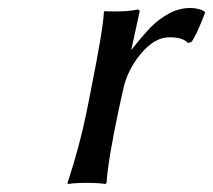

<svg xmlns="http://www.w3.org/2000/svg" viewBox="-20 -460 536 483"><path d="M459 -439.9Q477.5 -439.9 493.2 -432.1L496.1 -428.2Q471.2 -364.3 460.9 -354L452.1 -352.1Q440.9 -366.2 405.8 -366.2Q369.1 -366.2 334.5 -325Q299.8 -283.7 289.1 -231.9L277.8 -180.2Q252 -58.1 248 0L245.1 2.9Q227.1 0 199.2 0Q168.9 0 150.9 2.9L149.9 0Q180.2 -91.3 198.2 -180.2L209 -234.9Q240.2 -390.6 241.2 -429.2L243.2 -432.1Q250 -431.2 268.1 -431.2Q304.7 -431.2 326.2 -436Q331.1 -436 331.1 -432.1Q331.1 -427.7 330.1 -425.8L310.1 -334Q339.8 -371.6 359.4 -391.6Q378.9 -411.6 404.8 -425.8Q430.7 -439.9 459 -439.9Z"/></svg>

Font: Linear Smooth
Style: Italic
Weight: 400
Designer: Philipp H. Poll, Flanker
Foundry: Philipp H. Poll, reworked by Flanker
Version: Version 1.061 | FøM Fix